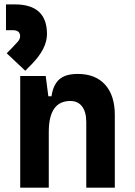

<svg xmlns="http://www.w3.org/2000/svg" viewBox="-20 -870 626 890"><path d="M379.9 0V-304.2Q379.9 -351.1 360.6 -376.5Q341.3 -401.9 305.7 -401.9Q206.1 -401.9 206.1 -258.3V0H73.7V-517.6H191.9L204.1 -423.8H218.8Q226.1 -476.1 254.4 -501.7Q282.7 -527.3 340.3 -527.3Q422.4 -527.3 467.3 -477.5Q512.2 -427.7 512.2 -336.9V0ZM97.2 -542 11.2 -623 35.6 -647.9Q52.2 -665 62.7 -677Q73.2 -689 73.2 -702.1Q73.2 -730 39.6 -730H7.8V-849.6H49.3Q197.8 -849.6 197.8 -711.9Q197.8 -644.5 126.5 -571.8Z"/></svg>

Font: Cascadia Mono
Style: Bold
Weight: 700
Monospace: yes
Designer: Aaron Bell
Foundry: Saja Typeworks
Version: Version 2404.023; ttfautohint (v1.8.4)